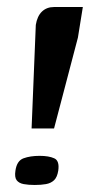

<svg xmlns="http://www.w3.org/2000/svg" viewBox="-20 -525 262 547"><path d="M70 -159 82 -454Q86 -479 99.5 -492Q113 -505 134 -505H216L202 -418L134 -159ZM24 -39Q28 -67 47 -74Q66 -81 93 -81Q119 -81 134.5 -74Q150 -67 146 -39Q143 -20 134 -11.5Q125 -3 111 -0.5Q97 2 79 2Q61 2 47.5 -0.5Q34 -3 27.5 -11.5Q21 -20 24 -39Z"/></svg>

Font: Genos Thin SemiBold
Style: Italic
Weight: 600
Italic angle: -8°
Version: Version 1.010